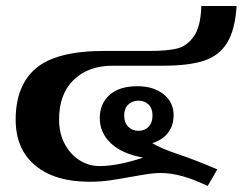

<svg xmlns="http://www.w3.org/2000/svg" viewBox="-20 -593 805 637"><path d="M515 -19Q488 -19 456.5 -13.5Q425 -8 419 -7Q375 1 344 5.5Q313 10 277 10Q162 10 97 -44Q32 -98 32 -196Q32 -310 100 -367Q168 -424 326 -424H477Q532 -424 565.5 -431.5Q599 -439 622.5 -471.5Q646 -504 648 -573H765Q760 -494 733.5 -451Q707 -408 656.5 -391.5Q606 -375 522 -375H354Q273 -375 224.5 -328Q176 -281 176 -197Q176 -150 195 -115Q214 -80 244.5 -61Q275 -42 310 -42Q370 -42 455 -70Q384 -83 347.5 -118Q311 -153 311 -201Q311 -249 343.5 -278Q376 -307 436 -307Q489 -307 522.5 -280.5Q556 -254 556 -211Q556 -177 538 -153Q520 -129 485 -118Q515 -100 572 -81Q621 -65 701 -31L669 24Q580 -19 515 -19ZM486 -210Q486 -233 473 -246Q460 -259 440 -259Q419 -259 405.5 -246Q392 -233 392 -210Q392 -186 405.5 -172.5Q419 -159 440 -159Q460 -159 473 -172.5Q486 -186 486 -210Z"/></svg>

Font: Trirong
Style: Bold
Weight: 700
Designer: Katatrad Team
Foundry: CadsonDemak
Version: Version 1.001